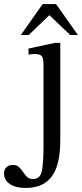

<svg xmlns="http://www.w3.org/2000/svg" viewBox="-115 -694 405 949"><path d="M11 235Q-38 235 -66.5 215.5Q-95 196 -95 163Q-95 144 -83 132.5Q-71 121 -51 121Q-33 121 -21.5 131.5Q-10 142 -1 156Q8 170 19 180.5Q30 191 47 191Q84 191 92 151.5Q100 112 100 32V-373Q100 -406 91.5 -416.5Q83 -427 56 -427Q44 -427 35 -425.5Q26 -424 26 -424V-454L156 -482H183V2Q183 81 164.5 132.5Q146 184 108 209.5Q70 235 11 235ZM27 -521H-12L96 -674H162L270 -521H232L129 -619Z"/></svg>

Font: STIX Two Text
Style: Regular
Weight: 400
Designer: Ross Mills, John Hudson & Paul Hanslow, Tiro Typeworks Ltd; with prior portions MicroPress Inc., and Coen Hoffman.
Foundry: Tiro Typeworks Ltd
Version: Version 2.13 b171